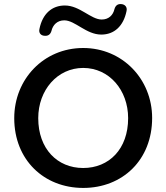

<svg xmlns="http://www.w3.org/2000/svg" viewBox="-20 -914 818 944"><path d="M389 10C582 10 728 -127 728 -334C728 -525 582 -678 389 -678C195 -678 50 -525 50 -333C50 -128 196 10 389 10ZM389 -88C262 -88 168 -182 168 -333C168 -471 262 -580 389 -580C517 -580 610 -471 610 -333C610 -181 516 -88 389 -88ZM201 -738C217 -737 228 -745 233 -762C240 -792 262 -814 296 -814C349 -814 404 -744 478 -744C542 -744 587 -786 602 -859C607 -880 594 -893 575 -894C559 -895 548 -887 543 -870C536 -839 514 -818 480 -818C427 -818 372 -887 299 -887C235 -887 189 -846 174 -772C169 -751 182 -738 201 -738Z"/></svg>

Font: SN Pro Medium
Style: Regular
Weight: 500
Designer: Tobias Whetton
Foundry: Supernotes
Version: Version 1.003;Glyphs 3.3 (3324)